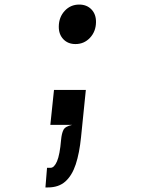

<svg xmlns="http://www.w3.org/2000/svg" viewBox="-20 -547 640 841"><path d="M310.5 -354Q277.5 -354 257.2 -375.5Q237 -397 237.5 -431Q238 -472 263.5 -499.5Q289 -527 327 -527Q360 -527 380.5 -505.8Q401 -484.5 400.5 -450Q400 -409 374.2 -381.5Q348.5 -354 310.5 -354ZM179 274 186 188H201.5Q217.5 188 229.8 159.5Q242 131 247.5 66Q250 38 257.8 22.2Q265.5 6.5 296 0H200.5L216.5 -153H356L335 53.5Q328 123.5 311.8 172.8Q295.5 222 266.2 248Q237 274 190 274Z"/></svg>

Font: Spline Sans Mono
Style: Italic
Weight: 400
Italic angle: -4°
Monospace: yes
Designer: Eben Sorkin, Mirko Velimirovic
Foundry: Sorkin Type
Version: Version 1.004